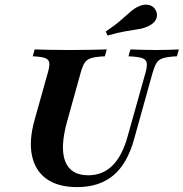

<svg xmlns="http://www.w3.org/2000/svg" viewBox="-20 -780 776 812"><path d="M306.5 11.3Q225.8 11.3 177.4 -23Q129 -57.3 115.3 -121.4Q101.6 -185.5 126.6 -274.2L182.3 -472.6Q190.3 -500.8 188.3 -514.9Q186.3 -529 170.2 -534.7Q154 -540.3 118.5 -541.9L126.6 -571Q147.6 -570.2 185.5 -569.4Q223.4 -568.5 274.2 -568.5Q325 -568.5 364.5 -569.4Q404 -570.2 431.5 -571L423.4 -541.9Q386.3 -540.3 366.9 -534.7Q347.6 -529 338.3 -514.9Q329 -500.8 321 -471.8L263.7 -266.1Q233.1 -155.6 256 -97.2Q279 -38.7 353.2 -38.7Q414.5 -38.7 456 -80.2Q497.6 -121.8 520.2 -204.8L595.2 -471.8Q603.2 -500 600.4 -514.5Q597.6 -529 579.8 -534.7Q562.1 -540.3 523.4 -541.9L531.5 -571Q552.4 -570.2 579 -569.4Q605.6 -568.5 641.1 -568.5Q672.6 -568.5 697.2 -569.4Q721.8 -570.2 736.3 -571L728.2 -541.9Q690.3 -540.3 670.6 -534.3Q650.8 -528.2 641.9 -513.7Q633.1 -499.2 625 -471L546.8 -190.3Q518.5 -87.9 459.3 -38.3Q400 11.3 306.5 11.3ZM434.7 -629.8 427.4 -646.8Q466.9 -673.4 490.7 -694.4Q514.5 -715.3 531 -729.8Q547.6 -744.4 566.9 -753.2Q589.5 -763.7 610.1 -758.9Q630.6 -754 639.5 -734.7Q648.4 -716.1 639.9 -698.4Q631.5 -680.6 607.3 -669.4Q589.5 -660.5 566.9 -656.9Q544.4 -653.2 512.5 -648Q480.6 -642.7 434.7 -629.8Z"/></svg>

Font: Playfair 5pt SemiExpanded Light ExtraBold
Style: Italic
Weight: 800
Italic angle: -15.6°
Version: Version 2.001;gftools[0.9.30]